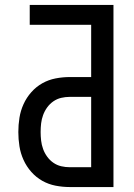

<svg xmlns="http://www.w3.org/2000/svg" viewBox="-20 -755 540 775"><path d="M262 0Q233 0 204.5 -5.5Q176 -11 151 -25Q126 -39 106.5 -61Q87 -83 75 -109.5Q63 -136 58.5 -164.5Q54 -193 54 -222Q54 -251 58.5 -279.5Q63 -308 75 -334.5Q87 -361 106.5 -383Q126 -405 151 -419Q176 -433 204.5 -438.5Q233 -444 262 -444H348V-655H100V-735H438V0ZM262 -80H348V-364H262Q244 -364 227 -360Q210 -356 195.5 -346Q181 -336 170.5 -321.5Q160 -307 154 -290.5Q148 -274 146 -257Q144 -240 144 -222Q144 -205 146 -187.5Q148 -170 154 -153.5Q160 -137 170.5 -122.5Q181 -108 195.5 -98Q210 -88 227 -84Q244 -80 262 -80Z"/></svg>

Font: Iosevka Medium
Style: Regular
Weight: 500
Monospace: yes
Designer: Belleve Invis
Foundry: Belleve Invis
Version: Version 32.5.0; ttfautohint (v1.8.4)